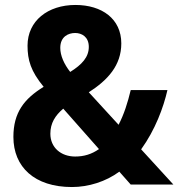

<svg xmlns="http://www.w3.org/2000/svg" viewBox="-20 -744 719 774"><path d="M284 -724C173 -724 91 -660 91 -560C91 -502 104 -457 156 -394C78 -346 34 -291 34 -192C34 -71 119 10 270 10C337 10 407 -12 461 -52L507 0H679L549 -142C606 -221 639 -311 655 -381H507C495 -331 480 -283 458 -241L338 -372C414 -421 469 -480 469 -569C469 -668 391 -724 284 -724ZM283 -611C309 -611 338 -596 338 -555C338 -514 311 -484 263 -454C238 -486 223 -520 223 -551C223 -597 256 -611 283 -611ZM235 -306 379 -143C349 -122 318 -113 283 -113C226 -113 183 -149 183 -205C183 -247 202 -278 235 -306Z"/></svg>

Font: Noto Sans Gurmukhi SemiCondensed
Style: Bold
Weight: 700
Width: 4
Designer: Jelle Bosma - Monotype Design Team
Foundry: Monotype Imaging Inc.
Version: Version 2.004